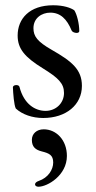

<svg xmlns="http://www.w3.org/2000/svg" viewBox="-20 -434 363 729"><path d="M144 14C231 14 291 -36 291 -108C291 -170 253 -201 176 -245C122 -276 107 -296 107 -327C107 -365 138 -386 171 -386C209 -386 234 -362 252 -318C254 -313 263 -309 271 -309C276 -309 281 -311 281 -316C281 -344 272 -380 262 -395C249 -404 222 -414 182 -414C92 -414 47 -363 47 -299C47 -249 74 -217 142 -175C202 -138 223 -117 223 -81C223 -42 192 -13 153 -13C114 -13 71 -38 54 -104C53 -109 47 -111 42 -111C35 -111 29 -108 29 -102C30 -79 33 -36 40 -22C65 1 103 14 144 14ZM126 275C160 275 234 232 234 158C234 98 194 57 146 57C119 57 101 74 101 97C101 124 115 135 139 141C167 148 182 155 182 183C182 210 163 241 127 253C118 256 113 261 113 266C113 271 118 275 126 275Z"/></svg>

Font: EB Garamond
Style: Regular
Weight: 400
Designer: Georg Duffner and Octavio Pardo
Foundry: Georg Duffner
Version: Version 1.000;PS 001.000;hotconv 1.0.88;makeotf.lib2.5.64775